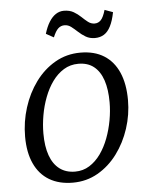

<svg xmlns="http://www.w3.org/2000/svg" viewBox="-54 -807 669 861"><g transform="rotate(-5 280.5 -376.0)"><path d="M323 -568Q386 -568 429.2 -540.8Q472.5 -513.5 495 -462Q517.5 -410.5 517.5 -337.5Q517.5 -272 497.2 -210Q477 -148 440 -98.2Q403 -48.5 352 -19.2Q301 10 239.5 10Q177.5 10 133.5 -16.2Q89.5 -42.5 66.5 -92.8Q43.5 -143 43.5 -214Q43.5 -281 63.5 -344.2Q83.5 -407.5 120.5 -458Q157.5 -508.5 209 -538.2Q260.5 -568 323 -568ZM309.5 -519Q273 -519 243.8 -501Q214.5 -483 192.5 -452.5Q170.5 -422 155.8 -383.2Q141 -344.5 133.8 -302.8Q126.5 -261 126.5 -221Q126.5 -163 141 -122.2Q155.5 -81.5 184 -60Q212.5 -38.5 254 -38.5Q289.5 -38.5 318.2 -56.5Q347 -74.5 368.8 -105Q390.5 -135.5 405 -174Q419.5 -212.5 427 -254Q434.5 -295.5 434.5 -335Q434.5 -393 420.8 -434Q407 -475 379.5 -497Q352 -519 309.5 -519ZM176.5 -665.5Q186 -697 199.2 -718.2Q212.5 -739.5 229.2 -750.5Q246 -761.5 265.5 -761.5Q291.5 -761.5 309.5 -751Q327.5 -740.5 341.5 -727Q355.5 -713.5 369 -703Q382.5 -692.5 399 -692.5Q415.5 -692.5 427 -704.8Q438.5 -717 448 -749.5L485 -736Q477.5 -697.5 465.2 -673.5Q453 -649.5 435.5 -638.5Q418 -627.5 394.5 -627.5Q371 -627.5 353.2 -638Q335.5 -648.5 321 -662Q306.5 -675.5 292.8 -686Q279 -696.5 263 -696.5Q246.5 -696.5 234.5 -685.5Q222.5 -674.5 211 -646.5Z"/></g></svg>

Font: Merriweather Light
Style: Italic
Weight: 300
Italic angle: -7.8°
Designer: Eben Sorkin
Foundry: Eben Sorkin
Version: Version 2.101